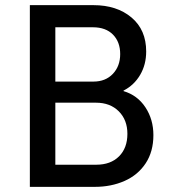

<svg xmlns="http://www.w3.org/2000/svg" viewBox="-20 -726 674 746"><path d="M343 -706Q434 -706 491 -658Q548 -610 548 -526Q548 -475 524.5 -435Q501 -395 460 -374V-372Q514 -356 545 -309Q576 -262 576 -201Q576 -137 546 -91.5Q516 -46 464 -23Q412 0 349 0H96V-706ZM447 -516Q447 -563 419 -591.5Q391 -620 341 -620H195V-409H343Q390 -409 418.5 -439Q447 -469 447 -516ZM475 -206Q475 -260 441.5 -293.5Q408 -327 353 -327H195V-86H354Q410 -86 442.5 -118.5Q475 -151 475 -206Z"/></svg>

Font: Museo Sans Medium
Style: Regular
Weight: 500
Designer: Jos Buivenga
Foundry: Jos Buivenga & Rosetta Type Foundry (extension, remastering)
Version: Version 3.600;PS 1.000;hotconv 1.0.88;makeotf.lib2.5.647800;